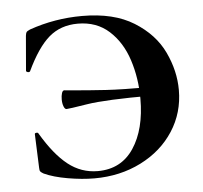

<svg xmlns="http://www.w3.org/2000/svg" viewBox="-42 -524 614 580"><g transform="rotate(-5 265.0 -234.0)"><path d="M70 -16Q63 -20 60.5 -23Q58 -26 58 -34L54 -137Q54 -140 59 -140.5Q64 -141 65 -138Q104 -72 144 -40.5Q184 -9 234 -9Q305 -9 343 -66Q381 -123 381 -216Q381 -278 363 -333.5Q345 -389 307 -423.5Q269 -458 212 -458Q160 -458 124.5 -427.5Q89 -397 56 -327Q55 -325 51 -325Q49 -325 46.5 -326.5Q44 -328 44 -329L53 -435Q54 -443 56 -446Q58 -449 67 -453Q144 -480 227 -480Q323 -480 384 -442Q445 -404 472 -347Q499 -290 499 -232Q499 -163 463 -107.5Q427 -52 363.5 -20Q300 12 222 12Q185 12 141.5 4.5Q98 -3 70 -16ZM144 -234Q144 -245 146.5 -253Q149 -261 154 -261L175 -259Q232 -254 279.5 -251Q327 -248 415 -248V-222Q275 -222 219 -213Q163 -204 156 -204Q151 -204 147.5 -213Q144 -222 144 -234Z"/></g></svg>

Font: Cormorant Unicase
Style: Bold
Weight: 700
Designer: Christian Thalmann (Catharsis Fonts)
Foundry: Catharsis Fonts
Version: Version 4.000